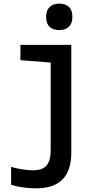

<svg xmlns="http://www.w3.org/2000/svg" viewBox="-20 -788 570 1053"><path d="M305 -623Q271 -623 252 -641Q233 -659 233 -695Q233 -731 252 -749.5Q271 -768 305 -768Q339 -768 358 -750Q377 -732 377 -695Q377 -660 358 -641.5Q339 -623 305 -623ZM175 245Q144 245 107 240Q70 235 41 225V127Q69 136 103 141Q137 146 161 146Q212 146 235 120Q258 94 258 35V-445L92 -458V-542H371V49Q371 147 323 196Q275 245 175 245Z"/></svg>

Font: Noto Sans Mono Condensed SemiBold
Style: Regular
Weight: 600
Width: 3
Designer: Monotype Design Team
Foundry: Monotype Imaging Inc.
Version: Version 2.014